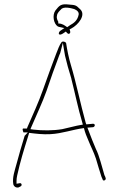

<svg xmlns="http://www.w3.org/2000/svg" viewBox="-20 -831 547 883"><path d="M41 15C42 24 52 34 65 31L75 26C83 22 80 8 68 12L56 14V1C56 -7 57 -15 59 -24C72 -84 90 -143 108 -200L114 -220C145 -216 178 -212 212 -214C267 -217 313 -235 366 -242C371 -221 379 -202 386 -186C398 -156 411 -132 421 -102C426 -86 442 -30 447 -17L452 -6V-5C455 4 469 -3 466 -12L462 -23H461C449 -62 437 -115 421 -146C410 -171 398 -202 387 -231L382 -244L408 -246C412 -247 416 -250 416 -256C416 -259 411 -262 409 -262L377 -259L374 -267C350 -353 331 -449 306 -532C296 -565 289 -601 284 -633C281 -639 269 -643 263 -637C254 -625 246 -604 238 -583C218 -530 198 -476 178 -419C158 -362 130 -301 106 -246L104 -240H89C86 -241 84 -238 84 -237C84 -233 86 -226 88 -222H108L93 -206V-205C80 -163 67 -119 56 -77C48 -47 36 -15 41 15ZM120 -237 125 -249C147 -301 175 -359 194 -413C213 -469 233 -526 253 -578V-579L254 -580C255 -582 256 -584 257 -587L269 -634L279 -575C287 -540 296 -509 308 -470V-469C325 -403 339 -332 358 -269L361 -258L350 -256C339 -254 328 -252 317 -249L266 -237C224 -230 176 -230 133 -235ZM235 -783C219 -761 227 -722 245 -710C248 -708 250 -708 253 -707L276 -702L257 -689C250 -684 250 -676 251 -674C251 -673 253 -673 256 -672C262 -671 275 -680 283 -686C286 -682 294 -671 300 -677C306 -681 302 -690 300 -696L308 -700C339 -716 380 -764 346 -791C330 -807 326 -808 298 -810C259 -815 253 -805 235 -783ZM242 -759C243 -772 255 -782 260 -787C272 -804 311 -792 319 -790C320 -790 344 -782 342 -765C337 -737 320 -725 302 -715L289 -706C277 -714 267 -723 248 -723V-731C245 -737 239 -746 242 -759Z"/></svg>

Font: Stray Cat
Style: ExLt
Weight: 200
Version: Version 1.0